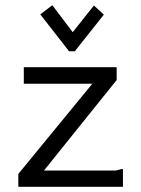

<svg xmlns="http://www.w3.org/2000/svg" viewBox="-20 -714 540 734"><path d="M71 -457V-394H333L50 -49V0H450V-68C445 -68 440 -67 434 -65C429 -63 424 -62 419 -62H148L426 -408V-457ZM377 -658 339 -693 258 -591 180 -694 134 -659 244 -518H266Z"/></svg>

Font: Inconsolatazi4
Style: Regular
Weight: 400
Designer: Raph Levien, Kirill Tkachev
Foundry: Cyreal
Version: Version 1.013